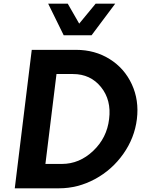

<svg xmlns="http://www.w3.org/2000/svg" viewBox="-20 -1020 764 1040"><path d="M325 -829 241 -1000H347L409 -892L498 -1000H604L476 -829ZM60 0 152 -750H392Q494 -750 574 -700Q654 -650 694 -563.5Q734 -477 721.5 -375Q709 -273 648 -186.5Q587 -100 494.5 -50Q402 0 300 0ZM226 -132H315Q410 -132 484.5 -202.5Q559 -273 571 -375Q584 -478 527 -548.5Q470 -619 375 -619H286Z"/></svg>

Font: Orkney
Style: BoldItalic
Weight: 700
Designer: Samuel Oakes and Alfredo Marco Pradil
Foundry: Alfredo Marco Pradil
Version: 1.0; ttfautohint (v1.5)